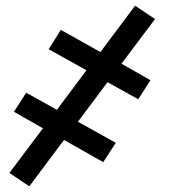

<svg xmlns="http://www.w3.org/2000/svg" viewBox="-20 -490 640 675"><path d="M83 165 13 118 131 -39 29 -97 72 -164 180 -104 284 -243 151 -317 194 -385 333 -307 455 -470 525 -423 407 -266 509 -208 466 -141 358 -201 254 -62 387 12 343 80 205 2Z"/></svg>

Font: Iosevka Md Ex Obl
Style: Regular
Weight: 500
Width: 7
Italic angle: -9°
Monospace: yes
Designer: Belleve Invis
Foundry: Belleve Invis
Version: Version 32.5.0; ttfautohint (v1.8.4)